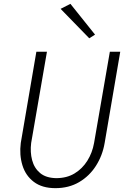

<svg xmlns="http://www.w3.org/2000/svg" viewBox="-20 -969 645 998"><path d="M169 -700 88 -226Q80 -164 96.5 -110Q113 -56 156 -23.5Q199 9 268 9Q338 9 391.5 -22.5Q445 -54 479 -107.5Q513 -161 524 -226L605 -700H551L469 -226Q460 -175 434 -133.5Q408 -92 367.5 -67.5Q327 -43 272 -43Q219 -44 188.5 -69.5Q158 -95 147 -136.5Q136 -178 142 -226L224 -700ZM295 -923 444 -770 474 -789 346 -949Z"/></svg>

Font: Jost Light
Style: Italic
Weight: 300
Italic angle: -5°
Version: Version 3.710